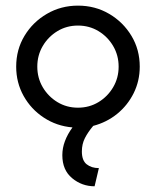

<svg xmlns="http://www.w3.org/2000/svg" viewBox="-20 -445 554 682"><path d="M316 216.7Q270.8 216.7 236.1 187.8Q201.4 159 201.4 106.2Q201.4 80.6 210.8 55.9Q220.1 31.2 237.5 7.6Q181.2 2.8 135.8 -27.1Q90.3 -56.9 63.9 -104.2Q37.5 -151.4 37.5 -208.3Q37.5 -268.8 67 -317.7Q96.5 -366.7 146.5 -395.8Q196.5 -425 256.9 -425Q318.1 -425 367.7 -395.8Q417.4 -366.7 446.9 -317.7Q476.4 -268.8 476.4 -208.3Q476.4 -157.6 454.9 -114.2Q433.3 -70.8 396.2 -40.6Q359 -10.4 311.1 2.1Q292.4 24.3 281.6 45.5Q270.8 66.7 270.8 93.1Q270.8 125 287.8 138.5Q304.9 152.1 331.2 152.1ZM256.9 -62.5Q297.2 -62.5 329.9 -82.3Q362.5 -102.1 381.9 -135.1Q401.4 -168.1 401.4 -208.3Q401.4 -248.6 381.9 -281.6Q362.5 -314.6 329.9 -334.4Q297.2 -354.2 256.9 -354.2Q216.7 -354.2 184 -334.4Q151.4 -314.6 131.9 -281.6Q112.5 -248.6 112.5 -208.3Q112.5 -168.1 131.9 -135.1Q151.4 -102.1 184 -82.3Q216.7 -62.5 256.9 -62.5Z"/></svg>

Font: co2trust
Style: Regular
Weight: 400
Designer: Kristian Moeller
Foundry: Dicotype
Version: Version 1.000